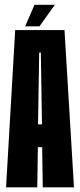

<svg xmlns="http://www.w3.org/2000/svg" viewBox="-20 -804 344 824"><path d="M6 0 45.2 -675H256.8L297.5 0H163.5L161 -172.4H142.5L140 0ZM143.2 -270.4H160.2L155.2 -578.5H148.2ZM87.9 -691 128.1 -783.5H215.4L149.4 -691Z"/></svg>

Font: Anybody UltraCondensed Thin
Style: Regular
Weight: 100
Width: 1
Designer: Tyler Finck
Foundry: Etcetera Type Company
Version: Version 1.110